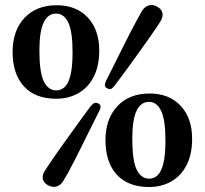

<svg xmlns="http://www.w3.org/2000/svg" viewBox="-20 -735 822 770"><path d="M208 -714Q285.5 -714 331.8 -665Q378 -616 378 -532Q378 -471 356.2 -427.8Q334.5 -384.5 295.2 -361.8Q256 -339 205 -339Q121.5 -339 76 -388.5Q30.5 -438 30.5 -527Q30.5 -612 78 -663Q125.5 -714 208 -714ZM271 -525Q271 -608.5 253.8 -644.5Q236.5 -680.5 205 -680.5Q172 -680.5 155 -644.5Q138 -608.5 138 -532.5Q138 -445.5 155.5 -409Q173 -372.5 206 -372.5Q226 -372.5 240.5 -387Q255 -401.5 263 -434.8Q271 -468 271 -525ZM439.5 -391.5Q431.5 -381 425 -378.5Q418.5 -376 409.5 -381Q401.5 -385 400.8 -392.5Q400 -400 405 -410.5Q413 -426 424.5 -448.8Q436 -471.5 449.2 -498.5Q462.5 -525.5 476.8 -553.8Q491 -582 504.5 -608.2Q518 -634.5 529.8 -656Q541.5 -677.5 549 -690.5Q560 -708 576.2 -713.2Q592.5 -718.5 611 -708Q628.5 -698 631.5 -682.5Q634.5 -667 623.5 -649.5Q616.5 -637.5 603 -618Q589.5 -598.5 572.5 -574.2Q555.5 -550 536.8 -524Q518 -498 499.8 -472.8Q481.5 -447.5 465.8 -426.5Q450 -405.5 439.5 -391.5ZM343.5 -309Q352 -319 358.8 -321.8Q365.5 -324.5 374.5 -320Q383 -315.5 383.2 -308Q383.5 -300.5 378 -290Q370.5 -274.5 359 -251.8Q347.5 -229 334 -201.8Q320.5 -174.5 306.5 -146.2Q292.5 -118 279 -91.5Q265.5 -65 253.8 -43.8Q242 -22.5 234 -9.5Q223.5 8 207 12.8Q190.5 17.5 172.5 8Q155 -2 151.8 -17.2Q148.5 -32.5 160 -50.5Q167.5 -62 180.8 -81.8Q194 -101.5 211.2 -126Q228.5 -150.5 247.2 -176.5Q266 -202.5 284 -227.5Q302 -252.5 317.5 -273.8Q333 -295 343.5 -309ZM580.5 -360Q658 -360 704.2 -311Q750.5 -262 750.5 -178Q750.5 -117 728.8 -73.8Q707 -30.5 667.8 -7.8Q628.5 15 577.5 15Q494 15 448.5 -34.5Q403 -84 403 -173Q403 -258 450.5 -309Q498 -360 580.5 -360ZM643.5 -171Q643.5 -254.5 626.2 -290.5Q609 -326.5 577.5 -326.5Q544.5 -326.5 527.5 -290.5Q510.5 -254.5 510.5 -178.5Q510.5 -91.5 528 -55Q545.5 -18.5 578.5 -18.5Q598.5 -18.5 613 -33Q627.5 -47.5 635.5 -80.8Q643.5 -114 643.5 -171Z"/></svg>

Font: Fraunces SemiBold
Style: Regular
Weight: 600
Version: Version 1.000;[b76b70a41]